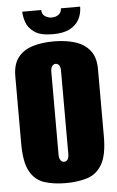

<svg xmlns="http://www.w3.org/2000/svg" viewBox="-54 -777 504 826"><g transform="rotate(-5 198.5 -363.5)"><path d="M197 12Q144 12 104 -1Q64 -14 42 -54Q20 -94 20 -173V-465Q20 -515 42 -544.5Q64 -574 104 -587Q144 -600 197 -600Q250 -600 290.5 -587Q331 -574 354 -544.5Q377 -515 377 -465V-174Q377 -94 354 -54Q331 -14 290.5 -1Q250 12 197 12ZM197 -80Q203 -80 208 -83.5Q213 -87 215.5 -94Q218 -101 218 -110V-473Q218 -482 215.5 -489Q213 -496 208 -499.5Q203 -503 197 -503Q191 -503 186.5 -499.5Q182 -496 179 -489Q176 -482 176 -473V-110Q176 -101 179 -94Q182 -87 186.5 -83.5Q191 -80 197 -80ZM197 -631Q144 -631 117.5 -649.5Q91 -668 82.5 -693.5Q74 -719 74 -739H156Q156 -721 169 -712Q182 -703 198 -703Q215 -703 227.5 -711.5Q240 -720 241 -739H324Q324 -709 311 -684.5Q298 -660 270.5 -645.5Q243 -631 197 -631Z"/></g></svg>

Font: Alumni Sans Black
Style: Regular
Weight: 900
Designer: Robert E. Leuschke
Foundry: Robert E. Leuschke
Version: Version 1.018